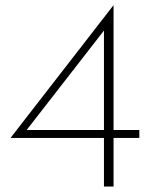

<svg xmlns="http://www.w3.org/2000/svg" viewBox="-20 -680 552 700"><path d="M19 -177V-178L393 -660H394V-206H488V-177H394V0H359V-177ZM364 -575 74 -202 64 -206H359V-595Z"/></svg>

Font: Josefin Sans ExtraLight
Style: Regular
Weight: 250
Designer: Santiago Orozco
Foundry: Typemade
Version: Version 2.000